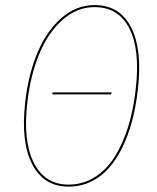

<svg xmlns="http://www.w3.org/2000/svg" viewBox="-20 -710 606 740"><path d="M344.7 -690.4Q440.9 -690.4 485.1 -605Q529.3 -519.5 511.2 -364.3Q503.9 -299.3 489 -243.4Q474.1 -187.5 450.9 -140.6Q427.7 -93.8 397.9 -60.5Q368.2 -27.3 328.9 -9Q289.6 9.3 244.1 9.3Q149.4 9.3 104.5 -76.4Q59.6 -162.1 77.1 -314.9Q88.9 -421.9 124 -506.1Q159.2 -590.3 216.6 -640.4Q273.9 -690.4 344.7 -690.4ZM344.7 -682.6Q276.4 -682.6 220.7 -633.1Q165 -583.5 131.1 -501.5Q97.2 -419.4 85.4 -314.9Q67.9 -165.5 110.6 -82Q153.3 1.5 244.1 1.5Q298.8 1.5 344.2 -26.6Q389.6 -54.7 421.4 -104.7Q453.1 -154.8 473.6 -220.5Q494.1 -286.1 502.9 -364.7Q521 -516.6 479 -599.6Q437 -682.6 344.7 -682.6ZM410.2 -354 408.2 -346.2H181.6L182.6 -354Z"/></svg>

Font: Fira Sans Compressed Eight
Style: Italic
Weight: 100
Width: 3
Italic angle: -8°
Designer: Carrois Corporate & Edenspiekermann AG
Foundry: Carrois Corporate GbR & Edenspiekermann AG
Version: Version 4.203;PS 004.203;hotconv 1.0.88;makeotf.lib2.5.64775